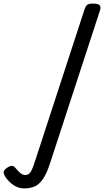

<svg xmlns="http://www.w3.org/2000/svg" viewBox="-309 -535 608 1074"><path d="M-174 519Q-203 519 -230 502.5Q-257 486 -278 456Q-288 441 -288.5 429Q-289 417 -270 404Q-255 393 -243 393Q-231 393 -222 405Q-204 427 -192 435.5Q-180 444 -167 444Q-147 444 -135.5 423.5Q-124 403 -108 351L164 -483Q171 -503 180.5 -509Q190 -515 209 -515Q240 -515 248.5 -505.5Q257 -496 250 -476L-27 372Q-47 436 -69.5 467.5Q-92 499 -117.5 509Q-143 519 -174 519Z"/></svg>

Font: Playwrite NZ
Style: Regular
Weight: 400
Designer: Veronika Burian, José Scaglione
Foundry: TypeTogether
Version: Version 1.002